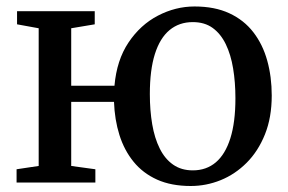

<svg xmlns="http://www.w3.org/2000/svg" viewBox="-20 -578 911 608"><path d="M584 11Q522.5 11 477.5 -9.2Q432.5 -29.5 403 -65.8Q373.5 -102 358.2 -150.5Q343 -199 341 -255.5H205.5V-52.5L282 -42V0H32.5V-42L102.5 -52.5V-488.5L34 -501V-542.5H280V-501L205.5 -488.5V-306.5H342.5Q349.5 -387.5 387 -443.5Q424.5 -499.5 480.2 -528.5Q536 -557.5 596 -557.5Q660 -557.5 706.2 -536Q752.5 -514.5 782.2 -476Q812 -437.5 826.2 -386.2Q840.5 -335 840.5 -275.5Q840.5 -206 819 -152.5Q797.5 -99 761 -62.5Q724.5 -26 678.8 -7.5Q633 11 584 11ZM590.5 -38.5Q633.5 -38.5 663.5 -64Q693.5 -89.5 709.5 -140.2Q725.5 -191 725.5 -267Q725.5 -317.5 718.2 -361.2Q711 -405 695 -438Q679 -471 653.5 -489.5Q628 -508 590.5 -508Q547.5 -508 517 -482.8Q486.5 -457.5 470.5 -407Q454.5 -356.5 454.5 -280Q454.5 -228.5 462 -184.5Q469.5 -140.5 485.8 -107.8Q502 -75 528 -56.8Q554 -38.5 590.5 -38.5Z"/></svg>

Font: Merriweather 48pt
Style: Regular
Weight: 400
Version: Version 2.100